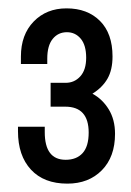

<svg xmlns="http://www.w3.org/2000/svg" viewBox="-20 -755 313 459"><path d="M249 -620Q249 -588 237 -567Q225 -546 201 -531Q225 -518 240 -493.5Q255 -469 255 -435Q255 -380 223.5 -348Q192 -316 141 -316Q85 -316 54 -349.5Q23 -383 23 -441V-452H87V-439Q87 -373 137 -373Q163 -373 177.5 -389Q192 -405 192 -438Q192 -500 136 -500H101V-557H137Q158 -557 172 -572.5Q186 -588 186 -617Q186 -647 173 -662.5Q160 -678 140 -678Q119 -678 106 -662Q93 -646 93 -615V-602H30V-620Q30 -672 60.5 -703.5Q91 -735 139 -735Q189 -735 219 -705Q249 -675 249 -620Z"/></svg>

Font: Archivo Narrow
Style: Regular
Weight: 400
Designer: Hector Gatti
Foundry: Omnibus-Type
Version: Version 1.003